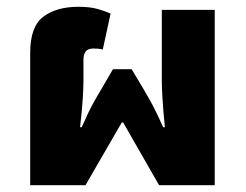

<svg xmlns="http://www.w3.org/2000/svg" viewBox="-20 -546 726 566"><path d="M69 0V-390Q69 -468 108 -497Q147 -526 211 -526Q245 -526 268 -519.5Q291 -513 306 -506L283 -400Q276 -402 268.5 -402.5Q261 -403 256 -403Q239 -403 232.5 -394Q226 -385 226 -370V-309Q226 -289 224 -255.5Q222 -222 216 -171H221Q241 -217 255.5 -243Q270 -269 281 -287L313 -342H368L401 -287Q420 -255 432 -232Q444 -209 461 -171H466Q461 -222 459 -255.5Q457 -289 457 -309V-517H613V0H449L343 -185H339L232 0Z"/></svg>

Font: Noto Sans Thai UI ExtBd
Style: Regular
Weight: 800
Designer: Monotype Design Team
Foundry: Monotype Imaging Inc.
Version: Version 2.000